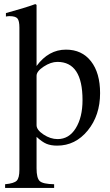

<svg xmlns="http://www.w3.org/2000/svg" viewBox="-20 -703 540 940"><path d="M159 -679V-380Q218 -460 303 -460Q381 -460 425.5 -403Q470 -346 470 -247Q470 -138 409.5 -64Q349 10 260 10Q229 10 207.5 1Q186 -8 159 -33V121Q159 169 174.5 183.5Q190 198 245 199V217H5V199Q49 195 62 181.5Q75 168 75 128V-568Q75 -601 65.5 -612.5Q56 -624 26 -624Q19 -624 9 -622V-639Q98 -663 153 -683ZM159 -332V-90Q159 -67 193 -44.5Q227 -22 262 -22Q318 -22 351 -75.5Q384 -129 384 -213Q384 -400 261 -400Q229 -400 194 -377Q159 -354 159 -332Z"/></svg>

Font: STIX Math
Style: Regular
Weight: 400
Designer: MicroPress Inc., with final additions and corrections provided by Coen Hoffman, Elsevier (retired)
Version: Version 1.1.1